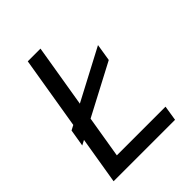

<svg xmlns="http://www.w3.org/2000/svg" viewBox="-205 -844 960 960"><g transform="rotate(-45 274.5 -364.0)"><path d="M35.6 0 156.2 -727.5H246.1L138.7 -80.1H482.9L470.2 0ZM51.3 -237.3 66.4 -328.1 461.9 -536.6 447.3 -445.8Z"/></g></svg>

Font: Inter 24pt
Style: Italic
Weight: 400
Italic angle: -9.3988°
Designer: Rasmus Andersson
Foundry: rsms
Version: Version 4.001;git-66647c0bb